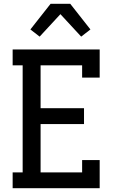

<svg xmlns="http://www.w3.org/2000/svg" viewBox="-20 -997 640 1017"><path d="M47 0V-84H100V-651H47V-735H508V-586H415V-651H195V-424H425V-340H195V-84H415V-149H508V0ZM190 -803 141 -841 248 -977H352L459 -841L410 -803L300 -922Z"/></svg>

Font: Iosevka Etoile Medium
Style: Regular
Weight: 500
Designer: Belleve Invis
Foundry: Belleve Invis
Version: Version 22.1.2; ttfautohint (v1.8.4)